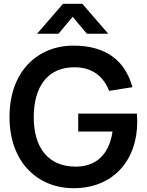

<svg xmlns="http://www.w3.org/2000/svg" viewBox="-20 -975 772 1010"><path d="M437 -797.5H549.5L413 -955H311.5L175 -797.5H287.5L362.5 -886.5ZM367 15C576 15 702 -131.5 702 -335.5C702 -339.5 701 -367 700 -377.5H391.5V-283H572C553.5 -159 483 -97 374.5 -98.5C229.5 -100.5 157 -202.5 157.5 -360C158 -517.5 229.5 -623 374.5 -621C470 -620.5 526.5 -568 554 -497L676.5 -516.5C640 -650 544 -735 367 -735C174.5 -735 30 -596 30 -360C30 -120 179.5 15 367 15Z"/></svg>

Font: Hauora
Style: Bold
Weight: 700
Designer: Wayne Shih
Foundry: WCYS
Version: Version 1.001;hotconv 1.0.109;makeotfexe 2.5.65596